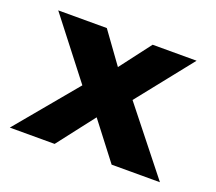

<svg xmlns="http://www.w3.org/2000/svg" viewBox="-79 -516 701 622"><g transform="rotate(20 271.0 -205.0)"><path d="M350 -220 524.5 0H358L260 -127.5L161.5 0H7L181 -209L24.5 -410.5H192L269 -304L350 -410.5H501.5Z"/></g></svg>

Font: League Spartan
Style: Bold
Weight: 700
Foundry: The League of Moveable Type
Version: Version 2.002